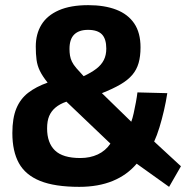

<svg xmlns="http://www.w3.org/2000/svg" viewBox="-20 -715 734 746"><path d="M288 11Q193 11 136 -12Q79 -35 53.5 -81Q28 -127 28 -198Q28 -256 43.5 -293.5Q59 -331 89.5 -354.5Q120 -378 165 -394Q145 -419 135 -439.5Q125 -460 122 -482.5Q119 -505 119 -534Q119 -583 141 -619Q163 -655 208.5 -675Q254 -695 323 -695Q386 -695 431.5 -677.5Q477 -660 501.5 -624Q526 -588 526 -531Q526 -496 518.5 -470Q511 -444 494 -424Q477 -404 448 -387Q419 -370 376 -353L490 -242Q495 -255 499.5 -275.5Q504 -296 508 -317.5Q512 -339 514 -356L630 -353Q625 -320 617 -285.5Q609 -251 599.5 -220Q590 -189 579 -165L683 -69L637 11L511 -79Q474 -35 418 -12Q362 11 288 11ZM292 -101Q330 -101 360 -115Q390 -129 409 -157L238 -320Q212 -311 195.5 -297Q179 -283 171 -264Q163 -245 163 -216Q163 -160 193.5 -130.5Q224 -101 292 -101ZM305 -419Q335 -433 354.5 -448Q374 -463 383.5 -482Q393 -501 393 -526Q393 -564 376 -581.5Q359 -599 322 -599Q287 -599 268.5 -581Q250 -563 250 -525Q250 -511 252 -499Q254 -487 259.5 -475.5Q265 -464 276.5 -450.5Q288 -437 305 -419Z"/></svg>

Font: Cairo Play
Style: Bold
Weight: 700
Version: Version 3.119